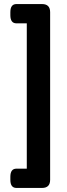

<svg xmlns="http://www.w3.org/2000/svg" viewBox="-20 -788 331 946"><path d="M61 138Q31 138 31 98V83Q31 43 61 43H112V-673H61Q31 -673 31 -713V-728Q31 -768 61 -768H187Q227 -768 227 -728V98Q227 138 187 138Z"/></svg>

Font: Asap
Style: Regular
Weight: 400
Designer: Pablo Cosgaya
Foundry: Omnibus-Type
Version: Version 3.001